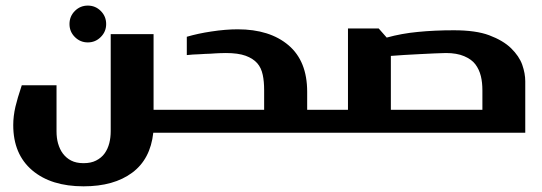

<svg xmlns="http://www.w3.org/2000/svg" viewBox="-20 -470 1919 680"><path d="M226.1 -384.8Q226.1 -412.1 245.1 -431.2Q264.2 -450.2 291 -450.2Q317.9 -450.2 336.9 -431.2Q356 -412.1 356 -384.8Q356 -357.9 336.9 -338.9Q317.9 -319.8 291 -319.8Q264.2 -319.8 245.1 -338.9Q226.1 -357.9 226.1 -384.8ZM523.9 -349.1V-81.1H573.2Q582.5 -81.1 588.4 -75.2Q594.2 -69.3 594.2 -60.1V-12.2Q594.2 0 573.2 0H522.9Q512.7 93.8 448.2 141.6Q383.3 189.9 275.9 189.9Q161.1 189.9 94.2 133.3Q26.9 76.2 26.9 -26.9Q26.9 -58.6 34.7 -92.3Q41 -119.6 57.1 -168H180.2V-4.9Q180.2 18.6 185.5 37.6Q191.9 59.6 202.6 73.7Q214.8 89.8 231.9 98.6Q250 107.9 275.9 107.9Q302.2 107.9 320.3 98.6Q339.4 88.9 350.6 73.2Q361.8 57.6 367.2 36.6Q372.1 17.1 372.1 -5.9V-349.1Z M821.8 -366.2Q935.5 -366.2 1002 -309.6Q1067.9 -253.4 1067.9 -145V-81.1H1107.9Q1117.2 -81.1 1122.6 -75.7Q1128.9 -69.3 1128.9 -61V-11.2Q1128.9 0 1110.8 0H571.8Q562 0 556.2 -5.9Q550.8 -11.2 550.8 -21V-60.1Q550.8 -81.1 571.8 -81.1H915.5V-150.9Q915.5 -181.6 910.6 -204.6Q905.3 -230 891.1 -246.1Q876.5 -262.7 850.1 -272.5Q823.2 -282.2 779.8 -282.2Q768.1 -282.2 758.3 -281.7Q754.9 -281.7 743.4 -281Q731.9 -280.3 725.1 -279.8Q720.2 -279.8 706.5 -279.1Q692.9 -278.3 684.6 -277.8Q663.1 -277.3 641.6 -274.9V-339.8Q682.1 -351.6 728 -358.4Q778.8 -366.2 821.8 -366.2Z M1212.4 -81.1V-369.1H1321.3L1349.6 -336.9Q1402.8 -351.6 1459.5 -356.9Q1518.6 -362.8 1587.4 -362.8Q1665.5 -362.8 1712.4 -345.2Q1761.7 -326.7 1790 -299.3Q1818.8 -271 1829.6 -240.7Q1840.3 -210 1840.3 -182.1V0H1105.5Q1095.7 0 1089.8 -5.9Q1084.5 -11.2 1084.5 -21V-60.1Q1084.5 -81.1 1105.5 -81.1ZM1688.5 -81.1V-149.9Q1688.5 -178.2 1683.1 -200.2Q1677.2 -224.1 1663.6 -242.2Q1650.4 -259.8 1624 -271Q1597.7 -282.2 1559.6 -282.2Q1552.7 -282.2 1537.8 -281.5Q1522.9 -280.8 1517.6 -280.8Q1503.9 -280.3 1466.3 -278.3Q1448.2 -277.3 1413.1 -275.4Q1379.9 -273.4 1364.3 -272V-81.1Z"/></svg>

Font: SimahzazaarabicW05-Bold
Style: Regular
Weight: 700
Designer: Ahmed zaza
Foundry: Ahmed zaza
Version: Version 1.001